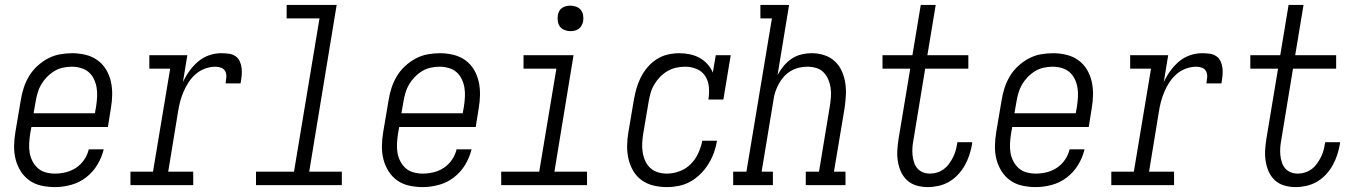

<svg xmlns="http://www.w3.org/2000/svg" viewBox="-20 -755 5540 783"><path d="M204 8Q176 8 148.5 2Q121 -4 99.5 -19.5Q78 -35 64 -57.5Q50 -80 43.5 -106Q37 -132 37.5 -160.5Q38 -189 43 -218L65 -348Q69 -373 77 -397.5Q85 -422 98.5 -444.5Q112 -467 132 -485.5Q152 -504 175.5 -516.5Q199 -529 224.5 -533.5Q250 -538 275 -538Q302 -538 329 -531.5Q356 -525 377.5 -509.5Q399 -494 412.5 -471.5Q426 -449 432 -423Q438 -397 437.5 -368.5Q437 -340 432 -312L420 -237H108L103 -209Q100 -189 99 -169.5Q98 -150 101 -132Q104 -114 112.5 -97.5Q121 -81 134.5 -69Q148 -57 166.5 -52Q185 -47 204 -47Q226 -47 248.5 -52.5Q271 -58 290.5 -71Q310 -84 323.5 -104Q337 -124 342 -146H403Q395 -113 377 -83Q359 -53 331 -31.5Q303 -10 269.5 -1Q236 8 204 8ZM117 -293H367L372 -321Q375 -341 376 -360Q377 -379 374 -397.5Q371 -416 363 -432.5Q355 -449 342 -460.5Q329 -472 310.5 -477.5Q292 -483 273 -483Q255 -483 236.5 -479Q218 -475 201.5 -465Q185 -455 171 -440.5Q157 -426 147.5 -409.5Q138 -393 133 -375Q128 -357 125 -339Z M512 0V-55H604L674 -475H589V-530H744L726 -420Q737 -444 752.5 -465.5Q768 -487 788 -504Q808 -521 832.5 -529.5Q857 -538 882 -538Q898 -538 913 -536Q928 -534 940 -526Q952 -518 958 -504.5Q964 -491 965.5 -476.5Q967 -462 965.5 -446.5Q964 -431 961 -415H900Q902 -428 903 -440.5Q904 -453 899 -463.5Q894 -474 882.5 -478.5Q871 -483 859 -483Q838 -483 817 -475.5Q796 -468 779 -453.5Q762 -439 749.5 -420Q737 -401 728.5 -381Q720 -361 714.5 -340Q709 -319 706 -299L666 -55H768V0Z M1024 0V-55H1179L1283 -680H1149V-735H1353L1241 -55H1374V0Z M1704 8Q1676 8 1648.5 2Q1621 -4 1599.5 -19.5Q1578 -35 1564 -57.5Q1550 -80 1543.5 -106Q1537 -132 1537.5 -160.5Q1538 -189 1543 -218L1565 -348Q1569 -373 1577 -397.5Q1585 -422 1598.5 -444.5Q1612 -467 1632 -485.5Q1652 -504 1675.5 -516.5Q1699 -529 1724.5 -533.5Q1750 -538 1775 -538Q1802 -538 1829 -531.5Q1856 -525 1877.5 -509.5Q1899 -494 1912.5 -471.5Q1926 -449 1932 -423Q1938 -397 1937.5 -368.5Q1937 -340 1932 -312L1920 -237H1608L1603 -209Q1600 -189 1599 -169.5Q1598 -150 1601 -132Q1604 -114 1612.5 -97.5Q1621 -81 1634.5 -69Q1648 -57 1666.5 -52Q1685 -47 1704 -47Q1726 -47 1748.5 -52.5Q1771 -58 1790.5 -71Q1810 -84 1823.5 -104Q1837 -124 1842 -146H1903Q1895 -113 1877 -83Q1859 -53 1831 -31.5Q1803 -10 1769.5 -1Q1736 8 1704 8ZM1617 -293H1867L1872 -321Q1875 -341 1876 -360Q1877 -379 1874 -397.5Q1871 -416 1863 -432.5Q1855 -449 1842 -460.5Q1829 -472 1810.5 -477.5Q1792 -483 1773 -483Q1755 -483 1736.5 -479Q1718 -475 1701.5 -465Q1685 -455 1671 -440.5Q1657 -426 1647.5 -409.5Q1638 -393 1633 -375Q1628 -357 1625 -339Z M2024 0V-55H2179L2249 -475H2115V-530H2319L2241 -55H2374V0ZM2306 -628Q2294 -628 2282.5 -632.5Q2271 -637 2264 -646Q2257 -655 2255 -667.5Q2253 -680 2255 -693Q2256 -701 2260.5 -709.5Q2265 -718 2272.5 -723Q2280 -728 2289 -730Q2298 -732 2306 -732Q2319 -732 2330.5 -727.5Q2342 -723 2349 -714Q2356 -705 2358 -692.5Q2360 -680 2358 -667Q2356 -659 2351.5 -650.5Q2347 -642 2339.5 -637Q2332 -632 2323.5 -630Q2315 -628 2306 -628Z M2700 8Q2671 8 2644.5 1.5Q2618 -5 2597 -20Q2576 -35 2562.5 -58Q2549 -81 2543 -107Q2537 -133 2537.5 -161.5Q2538 -190 2543 -218L2565 -348Q2569 -371 2575.5 -394Q2582 -417 2593 -439Q2604 -461 2620.5 -480.5Q2637 -500 2658 -513.5Q2679 -527 2703 -532.5Q2727 -538 2750 -538Q2772 -538 2793.5 -533.5Q2815 -529 2833 -519Q2851 -509 2865 -493.5Q2879 -478 2887 -459L2899 -530H2960L2930 -349H2869Q2873 -374 2871 -399Q2869 -424 2856.5 -444Q2844 -464 2821.5 -473.5Q2799 -483 2774 -483Q2756 -483 2737.5 -479Q2719 -475 2702 -465Q2685 -455 2671.5 -441Q2658 -427 2648 -410Q2638 -393 2633 -375Q2628 -357 2625 -339L2603 -209Q2600 -190 2599 -171Q2598 -152 2601 -133.5Q2604 -115 2611.5 -98.5Q2619 -82 2632 -70Q2645 -58 2662.5 -52.5Q2680 -47 2700 -47Q2725 -47 2751 -56.5Q2777 -66 2796.5 -85.5Q2816 -105 2827.5 -130Q2839 -155 2844 -181H2904Q2900 -156 2891.5 -132.5Q2883 -109 2869.5 -87Q2856 -65 2837 -46Q2818 -27 2795.5 -14.5Q2773 -2 2748.5 3Q2724 8 2700 8Z M2970 0V-55H3024L3128 -680H3081V-735H3198L3151 -449Q3161 -468 3175.5 -485.5Q3190 -503 3208.5 -515.5Q3227 -528 3248.5 -533Q3270 -538 3291 -538Q3317 -538 3341.5 -530Q3366 -522 3384 -505.5Q3402 -489 3412.5 -466Q3423 -443 3427 -417.5Q3431 -392 3429.5 -365.5Q3428 -339 3424 -312L3381 -55H3428V0H3266V-55H3320L3364 -321Q3367 -340 3368.5 -359Q3370 -378 3367.5 -396Q3365 -414 3358 -430.5Q3351 -447 3339 -459.5Q3327 -472 3309.5 -477.5Q3292 -483 3273 -483Q3256 -483 3238.5 -479Q3221 -475 3205 -465.5Q3189 -456 3176.5 -442Q3164 -428 3155.5 -412Q3147 -396 3141.5 -379.5Q3136 -363 3134 -345L3086 -55H3132V0Z M3763 8Q3740 8 3717.5 1.5Q3695 -5 3679 -20Q3663 -35 3654 -55Q3645 -75 3641.5 -98Q3638 -121 3639.5 -144.5Q3641 -168 3645 -192L3692 -475H3579V-530H3701L3735 -735H3796L3762 -530H3929V-475H3753L3705 -183Q3702 -168 3701 -152.5Q3700 -137 3701.5 -122Q3703 -107 3707.5 -93Q3712 -79 3721 -68.5Q3730 -58 3743.5 -52.5Q3757 -47 3773 -47Q3787 -47 3801.5 -51.5Q3816 -56 3828.5 -65Q3841 -74 3850 -86.5Q3859 -99 3866 -112.5Q3873 -126 3877 -140Q3881 -154 3883 -168Q3884 -170 3884 -171.5Q3884 -173 3884 -175H3945Q3945 -173 3944.5 -170.5Q3944 -168 3944 -166Q3940 -144 3933 -122.5Q3926 -101 3914.5 -80.5Q3903 -60 3886.5 -42.5Q3870 -25 3850 -13.5Q3830 -2 3807.5 3Q3785 8 3763 8Z M4204 8Q4176 8 4148.5 2Q4121 -4 4099.5 -19.5Q4078 -35 4064 -57.5Q4050 -80 4043.5 -106Q4037 -132 4037.5 -160.5Q4038 -189 4043 -218L4065 -348Q4069 -373 4077 -397.5Q4085 -422 4098.5 -444.5Q4112 -467 4132 -485.5Q4152 -504 4175.5 -516.5Q4199 -529 4224.5 -533.5Q4250 -538 4275 -538Q4302 -538 4329 -531.5Q4356 -525 4377.5 -509.5Q4399 -494 4412.5 -471.5Q4426 -449 4432 -423Q4438 -397 4437.5 -368.5Q4437 -340 4432 -312L4420 -237H4108L4103 -209Q4100 -189 4099 -169.5Q4098 -150 4101 -132Q4104 -114 4112.5 -97.5Q4121 -81 4134.5 -69Q4148 -57 4166.5 -52Q4185 -47 4204 -47Q4226 -47 4248.5 -52.5Q4271 -58 4290.5 -71Q4310 -84 4323.5 -104Q4337 -124 4342 -146H4403Q4395 -113 4377 -83Q4359 -53 4331 -31.5Q4303 -10 4269.5 -1Q4236 8 4204 8ZM4117 -293H4367L4372 -321Q4375 -341 4376 -360Q4377 -379 4374 -397.5Q4371 -416 4363 -432.5Q4355 -449 4342 -460.5Q4329 -472 4310.5 -477.5Q4292 -483 4273 -483Q4255 -483 4236.5 -479Q4218 -475 4201.5 -465Q4185 -455 4171 -440.5Q4157 -426 4147.5 -409.5Q4138 -393 4133 -375Q4128 -357 4125 -339Z M4512 0V-55H4604L4674 -475H4589V-530H4744L4726 -420Q4737 -444 4752.5 -465.5Q4768 -487 4788 -504Q4808 -521 4832.5 -529.5Q4857 -538 4882 -538Q4898 -538 4913 -536Q4928 -534 4940 -526Q4952 -518 4958 -504.5Q4964 -491 4965.5 -476.5Q4967 -462 4965.5 -446.5Q4964 -431 4961 -415H4900Q4902 -428 4903 -440.5Q4904 -453 4899 -463.5Q4894 -474 4882.5 -478.5Q4871 -483 4859 -483Q4838 -483 4817 -475.5Q4796 -468 4779 -453.5Q4762 -439 4749.5 -420Q4737 -401 4728.5 -381Q4720 -361 4714.5 -340Q4709 -319 4706 -299L4666 -55H4768V0Z M5263 8Q5240 8 5217.5 1.5Q5195 -5 5179 -20Q5163 -35 5154 -55Q5145 -75 5141.5 -98Q5138 -121 5139.5 -144.5Q5141 -168 5145 -192L5192 -475H5079V-530H5201L5235 -735H5296L5262 -530H5429V-475H5253L5205 -183Q5202 -168 5201 -152.5Q5200 -137 5201.5 -122Q5203 -107 5207.5 -93Q5212 -79 5221 -68.5Q5230 -58 5243.5 -52.5Q5257 -47 5273 -47Q5287 -47 5301.5 -51.5Q5316 -56 5328.5 -65Q5341 -74 5350 -86.5Q5359 -99 5366 -112.5Q5373 -126 5377 -140Q5381 -154 5383 -168Q5384 -170 5384 -171.5Q5384 -173 5384 -175H5445Q5445 -173 5444.5 -170.5Q5444 -168 5444 -166Q5440 -144 5433 -122.5Q5426 -101 5414.5 -80.5Q5403 -60 5386.5 -42.5Q5370 -25 5350 -13.5Q5330 -2 5307.5 3Q5285 8 5263 8Z"/></svg>

Font: Iosevka Slab Light Oblique
Style: Regular
Weight: 300
Italic angle: -9°
Monospace: yes
Designer: Belleve Invis
Foundry: Belleve Invis
Version: Version 11.1.1; ttfautohint (v1.8.3)